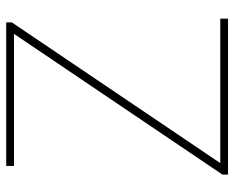

<svg xmlns="http://www.w3.org/2000/svg" viewBox="-88 -666 754 618"><g transform="rotate(-90 289.0 -357.0)"><path d="M538 0H36V-18L489 -689H64V-714H526V-696L73 -25H538Z"/></g></svg>

Font: Noto Sans Hebrew Thin Thin
Style: Regular
Weight: 250
Version: Version 3.001